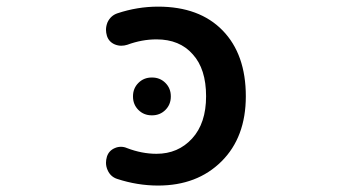

<svg xmlns="http://www.w3.org/2000/svg" viewBox="-20 -579 1040 590"><path d="M465.8 -8.8Q402.3 -8.8 339.8 -29.3Q319.3 -36.1 310.5 -56.6Q305.7 -67.4 305.7 -79.1Q305.7 -87.9 308.6 -97.7Q314.5 -116.2 333 -124Q341.8 -127.9 351.6 -127.9Q361.3 -127.9 370.1 -124Q416 -106.4 460.9 -106.4Q527.3 -106.4 570.3 -153.3Q613.3 -200.2 613.3 -283.2Q613.3 -367.2 572.3 -412.1Q532.2 -458 460.9 -458Q416 -458 371.1 -441.4Q362.3 -438.5 352.5 -438.5Q342.8 -438.5 333 -442.4Q314.5 -450.2 308.6 -468.8Q305.7 -478.5 305.7 -487.3Q305.7 -499 310.5 -510.7Q320.3 -531.2 340.8 -538.1Q402.3 -558.6 465.8 -558.6Q592.8 -558.6 664.1 -485.4Q735.4 -412.1 735.4 -283.2Q735.4 -157.2 660.6 -83Q585.9 -8.8 465.8 -8.8ZM446.3 -224.6Q421.9 -224.6 405.3 -241.2Q388.7 -257.8 388.7 -282.2V-283.2Q388.7 -307.6 405.3 -324.2Q421.9 -340.8 446.3 -340.8H447.3Q471.7 -340.8 488.3 -324.2Q504.9 -307.6 504.9 -283.2V-282.2Q504.9 -257.8 488.3 -241.2Q471.7 -224.6 447.3 -224.6Z"/></svg>

Font: Rounded Mgen+ 1mn medium
Style: Regular
Weight: 500
Designer: [Source Han Sans]
Ryoko NISHIZUKA  (kana & ideographs); Paul D. Hunt (Latin, Greek & Cyrillic); Wenlong ZHANG  (bopomofo
Version: Version 1.059.20150602